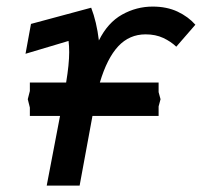

<svg xmlns="http://www.w3.org/2000/svg" viewBox="-20 -578 640 598"><path d="M167 -217H73V-243L66.5 -269L73 -294.5V-321H186Q195.5 -378.5 195.5 -415.5Q195.5 -435 193.5 -450.5L59.5 -410.5L76.5 -503.5L264 -554Q281 -510 288 -452Q315.5 -507.5 360.2 -532.5Q405 -557.5 455.5 -557.5Q499.5 -557.5 533 -541.8Q566.5 -526 588.5 -501L529 -432.5Q512.5 -448.5 488.5 -459.8Q464.5 -471 433.5 -471Q383 -471 348.2 -433.8Q313.5 -396.5 291 -321H474V-291L480 -269L474 -246.5V-217H268L228 0H125.5Z"/></svg>

Font: JuliaMono MediumItalic
Style: Regular
Weight: 500
Italic angle: -9°
Monospace: yes
Designer: cormullion
Foundry: corm
Version: Version 0.049; ttfautohint (v1.8.4)